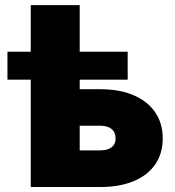

<svg xmlns="http://www.w3.org/2000/svg" viewBox="-20 -748 700 768"><path d="M9.8 -429.2V-541H490.7V-429.2ZM103 -541V-727.5H298.8V-541ZM215.8 -391.1H381.3Q459 -391.1 514.9 -366.9Q570.8 -342.8 600.8 -298.8Q630.9 -254.9 630.9 -193.4Q630.9 -133.8 600.8 -90.3Q570.8 -46.9 514.9 -23.4Q459 0 381.3 0H103V-541H298.8V-146.5H380.4Q410.2 -146.5 426.3 -158.9Q442.4 -171.4 442.4 -194.3Q442.4 -218.8 426.3 -231.9Q410.2 -245.1 380.4 -245.1H215.8Z"/></svg>

Font: Inter 17pt Black
Style: Regular
Weight: 900
Version: Version 4.001;git-66647c0bb